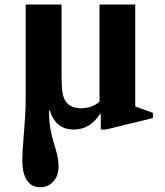

<svg xmlns="http://www.w3.org/2000/svg" viewBox="-20 -544 708 822"><path d="M151.5 257.5Q114.5 257.5 95 227.5Q75.5 197.5 75.5 141.5Q75.5 113.5 79.2 68Q83 22.5 86.5 -29.2Q90 -81 90 -126V-524.5H243.5V-231.5Q243.5 -183 246 -159.5Q248.5 -136 255 -121.5Q273 -80.5 327.5 -80.5Q350.5 -80.5 370.5 -87.8Q390.5 -95 406 -109V-524.5H559V-88.5L634.5 -61V-38.5L433.5 10.5H411.5V-54.5L407.5 -56Q366 10.5 296 10.5Q256.5 10.5 231 -10Q205.5 -30.5 193 -71.5L190 -69Q190 -24 196 8.5Q202 41 210.2 67Q218.5 93 224.5 117.5Q230.5 142 230.5 170.5Q230.5 208.5 208.5 233Q186.5 257.5 151.5 257.5Z"/></svg>

Font: Libre Caslon Text
Style: Regular
Weight: 400
Designer: Pablo Impallari, Rodrigo Fuenzalida, Katja Schimmel
Foundry: Pablo Impallari, Rodrigo Fuenzalida
Version: Version 2.000